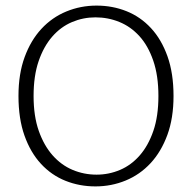

<svg xmlns="http://www.w3.org/2000/svg" viewBox="-20 -658 686 686"><path d="M325 -638Q382 -638 432 -618Q482 -598 519.5 -557.5Q557 -517 578.5 -456.5Q600 -396 600 -315Q600 -236 578 -176Q556 -116 518 -75Q480 -34 429 -13Q378 8 321 8Q264 8 214 -12Q164 -32 126.5 -72.5Q89 -113 67.5 -173.5Q46 -234 46 -315Q46 -394 68 -454Q90 -514 128 -555Q166 -596 217 -617Q268 -638 325 -638ZM100 -315Q100 -243 118.5 -190.5Q137 -138 168 -103Q199 -68 239.5 -51Q280 -34 325 -34Q369 -34 409 -51Q449 -68 479.5 -103Q510 -138 528 -190.5Q546 -243 546 -315Q546 -388 527.5 -441.5Q509 -495 478 -529Q447 -563 406.5 -579.5Q366 -596 321 -596Q277 -596 237 -579Q197 -562 166.5 -527Q136 -492 118 -439.5Q100 -387 100 -315Z"/></svg>

Font: Ek Mukta ExtraLight
Style: Regular
Weight: 275
Designer: Girish Dalvi and Yashodeep Gholap
Foundry: Ek Type
Version: Version 2.538;PS 1.002;hotconv 16.6.51;makeotf.lib2.5.65220;